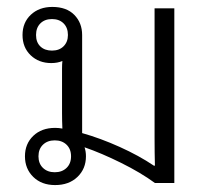

<svg xmlns="http://www.w3.org/2000/svg" viewBox="-20 -528 609 554"><path d="M139 6Q100 6 76 -17.5Q52 -41 52 -77Q52 -113 76 -136Q100 -159 139 -159Q150 -159 160 -157Q159 -179 159 -203V-329Q159 -343 160 -352Q146 -346 128 -346Q92 -346 68.5 -368.5Q45 -391 45 -427Q45 -463 69 -485.5Q93 -508 131 -508Q172 -508 194.5 -485Q217 -462 217 -427V-144Q270 -129 325.5 -104Q381 -79 424 -50H427Q426 -88 426 -128.5Q426 -169 426 -219V-504H483V0H427Q386 -30 329.5 -58Q273 -86 224 -103Q228 -91 228 -77Q228 -41 203.5 -17.5Q179 6 139 6ZM130 -382Q151 -382 163.5 -394.5Q176 -407 176 -427Q176 -448 163.5 -460.5Q151 -473 130 -473Q109 -473 96.5 -460.5Q84 -448 84 -427Q84 -406 96.5 -394Q109 -382 130 -382ZM138 -31Q159 -31 172 -43.5Q185 -56 185 -77Q185 -98 172 -110.5Q159 -123 138 -123Q117 -123 104 -110.5Q91 -98 91 -77Q91 -56 104 -43.5Q117 -31 138 -31Z"/></svg>

Font: Noto Sans Thai Looped UI Light
Style: Regular
Weight: 300
Designer: Cadson Demak Team
Foundry: Cadson Demak Co., Ltd.
Version: Version 1.000